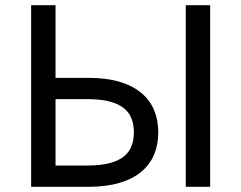

<svg xmlns="http://www.w3.org/2000/svg" viewBox="-20 -720 930 740"><path d="M100 0H320Q389 0 440 -15Q491 -30 524.5 -58Q558 -86 574 -124.5Q590 -163 590 -210Q590 -257 574 -295.5Q558 -334 524.5 -362Q491 -390 440 -405Q389 -420 320 -420H194V-700H100ZM194 -82V-338H315Q365 -338 399.5 -329.5Q434 -321 455.5 -304.5Q477 -288 486.5 -264Q496 -240 496 -210Q496 -180 486.5 -156Q477 -132 455.5 -115.5Q434 -99 399.5 -90.5Q365 -82 315 -82ZM696 0H790V-700H696Z"/></svg>

Font: Golos Text VF
Style: Regular
Weight: 400
Designer: A.Korolkova, Vitaly Kuzmin
Foundry: ParaType Ltd
Version: Version 2.005